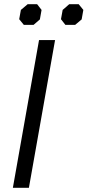

<svg xmlns="http://www.w3.org/2000/svg" viewBox="-20 -890 415 910"><path d="M165 -700H241L117 0H41ZM71 -799 79 -843 111 -870H156L177 -843L169 -798L139 -772H93ZM269 -799 277 -843 308 -870H353L375 -843L367 -798L336 -772H290Z"/></svg>

Font: Chakra Petch
Style: Italic
Weight: 400
Italic angle: -10°
Designer: Katatrad Aksorn Co.,Ltd.
Foundry: Cadson Demak Co.,Ltd.
Version: Version 1.000; ttfautohint (v1.6)